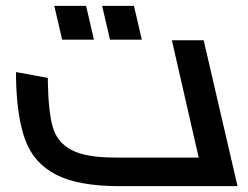

<svg xmlns="http://www.w3.org/2000/svg" viewBox="-20 -638 851 658"><path d="M794 0H391Q248 0 172 -39.5Q96 -79 67 -157Q38 -235 35 -366V-391L144 -371V-356Q146 -254 161 -202Q176 -150 225 -124Q274 -98 376 -98H661L569 -500H678ZM166 -618H275L302 -502H193ZM330 -618H439L466 -502H357Z"/></svg>

Font: Cairo SemiBold
Style: Italic
Weight: 600
Italic angle: -13°
Designer: Mohamed Gaber, Accademia di Belle Arti di Urbino and others
Foundry: Kief Type Foundry, Accademia di Belle Arti di Urbino and others
Version: Version 3.011